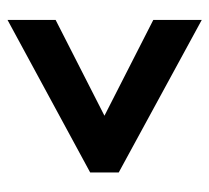

<svg xmlns="http://www.w3.org/2000/svg" viewBox="-43 -577 557 511"><g transform="rotate(-90 235.5 -321.5)"><path d="M32 -284 438 -63V-192L183 -322L438 -452V-580L32 -360Z"/></g></svg>

Font: Noto Sans Gurmukhi UI ExtraCondensed ExtraBold
Style: Regular
Weight: 800
Width: 2
Designer: Jelle Bosma - Monotype Design Team
Foundry: Monotype Imaging Inc.
Version: Version 2.004